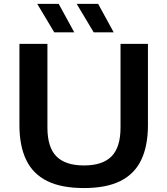

<svg xmlns="http://www.w3.org/2000/svg" viewBox="-20 -968 870 998"><path d="M416.5 9.5Q299 9.5 225 -27.2Q151 -64 116 -137Q81 -210 81 -318V-740H226.5V-305.5Q226.5 -202.5 273.2 -155.2Q320 -108 416.5 -108Q513 -108 559.8 -155.2Q606.5 -202.5 606.5 -305.5V-740H749V-318Q749 -210 714.2 -137Q679.5 -64 606 -27.2Q532.5 9.5 416.5 9.5ZM467 -800 378.5 -948H490L571 -800ZM262 -800 173.5 -948H285L366 -800Z"/></svg>

Font: Encode Sans SC Expanded SemiBold
Style: Regular
Weight: 600
Width: 7
Designer: Multiple Designers
Foundry: Impallari Type
Version: Version 3.002